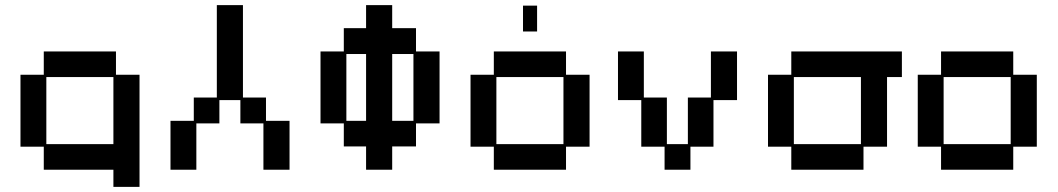

<svg xmlns="http://www.w3.org/2000/svg" viewBox="-20 -651 4131 750"><path d="M423 79V12H151V-78H60V-359H151V-450H433V-359H525V79ZM161 -88H423V-350H161Z M646 12V-179H737V-270H827V-631H929V-270H1019V-179H1111V12H1009V-169H919V-260H837V-169H747V12Z M1410 12V-79H1323V-169H1232V-450H1323V-541H1410V-631H1512V-541H1605V-450H1697V-169H1605V-79H1512V12ZM1333 -179H1410V-440H1333ZM1512 -179H1595V-440H1512Z M1909 12V-78H1818V-359H1909V-450H2191V-359H2283V-78H2191V12ZM1919 -88H2181V-350H1919ZM2023 -528V-629H2078V-528Z M2576 12V-78H2485V-260H2394V-450H2495V-270H2585V-88H2667V-270H2757V-450H2859V-260H2767V-78H2677V12Z M3071 12V-78H2980V-359H3071V-450H3503V-350H3445V-78H3353V12ZM3081 -88H3343V-350H3081Z M3656 12V-78H3565V-359H3656V-450H3938V-359H4030V-78H3938V12ZM3666 -88H3928V-350H3666Z"/></svg>

Font: Pixelify Sans
Style: Regular
Weight: 400
Designer: Stefie Justprince
Foundry: Typecalism Foundryline
Version: Version 1.000;February 13, 2025;FontCreator 15.0.0.3015 64-b